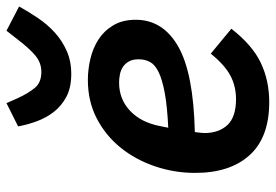

<svg xmlns="http://www.w3.org/2000/svg" viewBox="-146 -672 831 578"><g transform="rotate(-90 269.0 -383.5)"><path d="M250 12Q144 12 90.5 -47Q37 -106 37 -211Q37 -274 57 -332.5Q77 -391 113.5 -436Q150 -481 201.5 -507.5Q253 -534 317 -534Q348 -534 380 -526.5Q412 -519 438 -502.5Q464 -486 481 -458Q498 -430 498 -390Q498 -308 417.5 -262Q337 -216 160 -212Q157 -192 157 -183Q157 -140 181 -114Q205 -88 259 -88Q298 -88 330 -105Q362 -122 396 -164L471 -102Q422 -39 368.5 -13.5Q315 12 250 12ZM309 -440Q259 -440 224 -407Q189 -374 178 -317L173 -292Q237 -295 277.5 -302.5Q318 -310 340.5 -321Q363 -332 371 -347Q379 -362 379 -381Q379 -399 372.5 -410.5Q366 -422 356 -428.5Q346 -435 333.5 -437.5Q321 -440 309 -440ZM335 -584Q294 -584 266.5 -598.5Q239 -613 221 -636Q203 -659 192.5 -687.5Q182 -716 177 -744L247 -779L262 -745Q278 -711 294 -692.5Q310 -674 341 -674Q368 -674 389.5 -691.5Q411 -709 440 -747L465 -779L538 -741Q522 -712 503 -684Q484 -656 460 -634Q436 -612 405 -598Q374 -584 335 -584Z"/></g></svg>

Font: IBM Plex Sans SmBld
Style: Italic
Weight: 600
Italic angle: -11°
Designer: Mike Abbink, Paul van der Laan, Pieter van Rosmalen
Foundry: Bold Monday
Version: Version 3.005